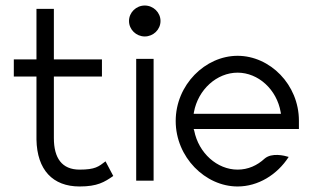

<svg xmlns="http://www.w3.org/2000/svg" viewBox="-20 -664 1140 695"><path d="M112 -387V-159C114 -49 171 11 268 11C333 11 358 -5 390 -27L362 -80C337 -61 325 -50 268 -50C204 -50 175 -92 175 -164V-387H349V-449H175V-632H112V-449H30V-387Z M504 -532C535 -532 561 -557 561 -588C561 -619 535 -644 504 -644C473 -644 447 -619 447 -588C447 -557 473 -532 504 -532ZM536 -10V-451H473V-10Z M840 11C914 11 983 -31 1025 -96C1009 -101 964 -112 938 -90C911 -65 878 -50 840 -50C766 -50 699 -110 683 -191L681 -197H1062V-227C1062 -358 957 -462 840 -462C723 -462 616 -357 616 -226C616 -95 723 11 840 11ZM682 -258C697 -340 765 -401 840 -401C915 -401 982 -340 996 -258L997 -252H681Z"/></svg>

Font: Charger Pro
Style: LitNar
Weight: 300
Designer: Jasper
Foundry: Cannot Into Space Fonts
Version: Version 1.09